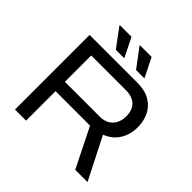

<svg xmlns="http://www.w3.org/2000/svg" viewBox="-217 -1059 1248 1248"><g transform="rotate(45 407.5 -435.0)"><path d="M97 0V-686H535Q605 -686 651 -659.5Q697 -633 720 -587Q743 -541 743 -483Q743 -415 710.5 -363.5Q678 -312 617 -289L764 0H651L516 -271H199V0ZM199 -357H518Q576 -357 608 -391Q640 -425 640 -482Q640 -519 626 -545Q612 -571 584.5 -585Q557 -599 518 -599H199ZM472 -738 376 -866V-870H483L549 -738ZM286 -738 191 -866V-870H298L364 -738Z"/></g></svg>

Font: Archivo SemiExpanded
Style: Regular
Weight: 400
Width: 6
Designer: Hector Gatti
Foundry: Omnibus-Type
Version: Version 2.001